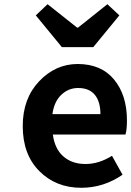

<svg xmlns="http://www.w3.org/2000/svg" viewBox="-20 -878 623 912"><path d="M366 14Q246 14 167 -65Q88 -144 88 -279Q88 -410 166 -492Q244 -574 349 -574Q461 -574 522 -500Q583 -426 583 -306Q583 -262 576 -239H231Q240 -171 281 -135Q322 -99 386 -99Q450 -99 512 -138L562 -48Q472 14 366 14ZM229 -336H457Q457 -395 430.5 -427.5Q404 -460 351 -460Q305 -460 271 -427.5Q237 -395 229 -336ZM274 -654 150 -805 206 -858 346 -747H351L490 -858L547 -805L423 -654Z"/></svg>

Font: NotoSansHansBold
Style: Bold
Weight: 700
Designer: Ryoko NISHIZUKA  (kana & ideographs); Paul D. Hunt (Latin, Greek & Cyrillic); Wenlong ZHANG  (bopomofo); Sandoll Communi
Foundry: Adobe Systems Incorporated
Version: Version 1.00;December 8, 2021;FontCreator 13.0.0.2675 64-bit